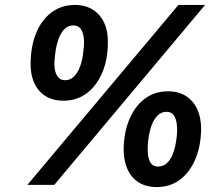

<svg xmlns="http://www.w3.org/2000/svg" viewBox="-20 -749 901 778"><path d="M91 0 703 -729H811L200 0ZM237 -341Q194 -341 164 -360Q134 -379 118.5 -413.5Q103 -448 104 -494Q105 -562 126.5 -615Q148 -668 188.5 -698.5Q229 -729 284 -729Q326 -729 356.5 -709.5Q387 -690 402.5 -656Q418 -622 417 -576Q417 -508 394.5 -455Q372 -402 332 -371.5Q292 -341 237 -341ZM244 -424Q265 -424 280 -439Q295 -454 305 -481Q315 -508 318 -544Q322 -572 319.5 -595Q317 -618 307 -632Q297 -646 277 -646Q256 -646 241 -631Q226 -616 216.5 -589Q207 -562 203 -525Q200 -505 200.5 -486Q201 -467 206 -453.5Q211 -440 220 -432Q229 -424 244 -424ZM615 9Q572 9 542 -10Q512 -29 496.5 -63.5Q481 -98 481 -144Q482 -212 504 -265Q526 -318 566 -348.5Q606 -379 661 -379Q704 -379 734 -359.5Q764 -340 779.5 -306Q795 -272 795 -226Q794 -158 772 -105Q750 -52 710 -21.5Q670 9 615 9ZM621 -74Q642 -74 657.5 -89Q673 -104 682.5 -131Q692 -158 696 -194Q699 -222 696.5 -245Q694 -268 684 -282Q674 -296 655 -296Q634 -296 618.5 -281Q603 -266 593.5 -239Q584 -212 580 -175Q577 -147 579.5 -124Q582 -101 591.5 -87.5Q601 -74 621 -74Z"/></svg>

Font: Mona Sans ExtraLight
Style: Bold Italic
Weight: 700
Italic angle: -11.6951°
Version: Version 2.000